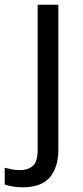

<svg xmlns="http://www.w3.org/2000/svg" viewBox="-75 -556 353 816"><path d="M22 240Q-3 240 -22 236.5Q-41 233 -55 228V157Q-40 161 -24 164Q-8 167 11 167Q43 167 64 149.5Q85 132 85 83V-536H173V80Q173 155 137 197.5Q101 240 22 240Z"/></svg>

Font: Noto Sans Ugaritic
Style: Regular
Weight: 400
Designer: Monotype Design Team
Foundry: Monotype Imaging Inc.
Version: Version 2.001; ttfautohint (v1.8.4.7-5d5b)